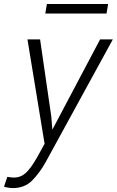

<svg xmlns="http://www.w3.org/2000/svg" viewBox="-55 -725 583 958"><path d="M8 213.5Q-1 213.5 -14.5 211.2Q-28 209 -35 206.5L-18.5 157.5Q2.5 161 16 161Q48 161 73 138.5Q98 116 127.5 64.5L167.5 -7.5L82 -528.5H145L201 -143L206 -80.5H207.5L444.5 -528.5H508L172.5 84.5Q142 139 104.8 176.2Q67.5 213.5 8 213.5ZM476.5 -657.5H171L179 -705H484.5Z"/></svg>

Font: Roberto Sans Light
Style: Italic
Weight: 300
Italic angle: -11°
Designer: Google
Version: Version 1.00;June 11, 2020;FontCreator 12.0.0.2522 64-bit; t